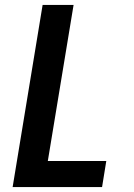

<svg xmlns="http://www.w3.org/2000/svg" viewBox="-20 -755 540 775"><path d="M31 0 152 -735H277L173 -105H409L392 0Z"/></svg>

Font: Iosevka Extrabold
Style: Italic
Weight: 800
Italic angle: -9°
Monospace: yes
Designer: Belleve Invis
Foundry: Belleve Invis
Version: Version 32.5.0; ttfautohint (v1.8.4)